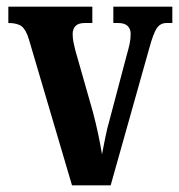

<svg xmlns="http://www.w3.org/2000/svg" viewBox="-20 -556 537 576"><path d="M67 -437Q58 -467 45 -477Q32 -487 5 -487V-536H257V-487H235Q215 -487 206.5 -478Q198 -469 198 -454Q198 -441 200.5 -429Q203 -417 206 -405L259 -219Q268 -185 275 -151.5Q282 -118 286 -93Q290 -113 295.5 -141.5Q301 -170 310 -201L360 -390Q366 -411 369 -425Q372 -439 372 -455Q372 -469 363 -478Q354 -487 334 -487H320V-536H497V-487H480Q461 -487 450.5 -471.5Q440 -456 428 -412L312 0H196Z"/></svg>

Font: Noto Serif Thai ExtraCondensed
Style: Bold
Weight: 700
Width: 2
Designer: Monotype Design Team
Foundry: Monotype Imaging Inc.
Version: Version 2.002; ttfautohint (v1.8.4.7-5d5b)